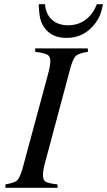

<svg xmlns="http://www.w3.org/2000/svg" viewBox="-20 -892 509 912"><path d="M5.9 0V-16.1Q48.3 -23.4 61.3 -35.2Q74.2 -46.9 86.9 -90.8L208 -539.1Q219.2 -582 219.2 -601.1Q219.2 -623.5 205.6 -631.8Q191.9 -640.1 147 -646V-662.1H397L397.9 -646Q353.5 -638.7 340.6 -627Q327.6 -615.2 314.9 -570.8L194.8 -122.1Q184.1 -83.5 184.1 -59.1Q184.1 -37.1 196.5 -29.1Q209 -21 252.9 -16.1L253.9 0ZM439.9 -872.1H469.2Q463.4 -840.8 455.3 -820.8Q447.3 -800.8 432.1 -780.8Q379.9 -711.9 296.9 -711.9Q228 -711.9 193.8 -756.8Q178.2 -775.9 171.6 -802.2Q165 -828.6 164.1 -872.1H193.8Q197.8 -824.7 226.6 -798.3Q255.4 -772 304.2 -772Q351.1 -772 386.5 -798.1Q421.9 -824.2 439.9 -872.1Z"/></svg>

Font: Accordance
Style: Italic
Weight: 400
Italic angle: -11°
Version: Version 1.2 (build January 31, 2020) Miklal Software Solutio